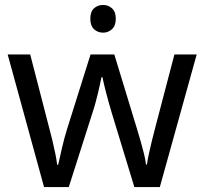

<svg xmlns="http://www.w3.org/2000/svg" viewBox="-20 -757 826 776"><path d="M397 -737Q417 -737 432.5 -723.5Q448 -710 448 -681Q448 -653 432.5 -639Q417 -625 397 -625Q375 -625 360 -639Q345 -653 345 -681Q345 -710 360 -723.5Q375 -737 397 -737ZM431 -303Q425 -324 419 -344.5Q413 -365 408.5 -383.5Q404 -402 400 -418Q396 -434 394 -445H390Q388 -434 384.5 -418Q381 -402 376.5 -383Q372 -364 366.5 -343.5Q361 -323 354 -302L258 -1H158L11 -537H102L176 -251Q184 -222 191 -192.5Q198 -163 203.5 -136.5Q209 -110 211 -91H215Q218 -103 222 -121Q226 -139 230.5 -159Q235 -179 240.5 -199Q246 -219 251 -235L346 -537H442L534 -235Q541 -212 548.5 -186Q556 -160 562 -135.5Q568 -111 570 -92H574Q576 -109 581.5 -134.5Q587 -160 594.5 -190.5Q602 -221 610 -251L685 -537H775L626 -1H523Z"/></svg>

Font: ltelugu85
Style: Book
Weight: 400
Designer: Jelle Bosma - Monotype Design Team
Foundry: Monotype Imaging Inc.
Version: Version 2.003